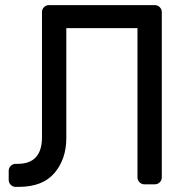

<svg xmlns="http://www.w3.org/2000/svg" viewBox="-20 -720 738 750"><path d="M585 -700Q596 -700 604 -692Q612 -684 612 -673V-27Q612 -16 604 -8Q596 0 585 0H544Q533 0 525 -8Q517 -16 517 -27V-610H239V-180Q239 -99 193 -44.5Q147 10 53 10H41Q30 10 22 2Q14 -6 14 -17V-53Q14 -64 22 -72Q30 -80 41 -80H49Q144 -80 144 -184V-673Q144 -684 152 -692Q160 -700 171 -700Z"/></svg>

Font: Contemporary
Style: Regular
Weight: 400
Designer: Victor Tran
Foundry: Victor Tran
Version: Version 1.100